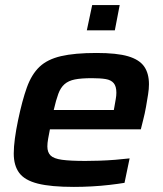

<svg xmlns="http://www.w3.org/2000/svg" viewBox="-20 -726 640 754"><path d="M270 8Q180 8 128.5 -5Q77 -18 55.5 -47Q34 -76 34 -123Q34 -149 38.5 -182.5Q43 -216 51 -254Q67 -331 85.5 -382.5Q104 -434 135 -463.5Q166 -493 219.5 -505.5Q273 -518 359 -518Q439 -518 483 -505Q527 -492 546 -465Q565 -438 565 -395Q565 -377 561.5 -355Q558 -333 553.5 -307Q549 -281 542 -254L533 -218H176Q172 -198 169 -181Q166 -164 166 -151Q166 -128 178.5 -115.5Q191 -103 223.5 -98.5Q256 -94 315 -94Q340 -94 370.5 -95Q401 -96 432.5 -98.5Q464 -101 489 -104L469 -8Q445 -4 411 0Q377 4 340.5 6Q304 8 270 8ZM191 -294H427L429 -305Q432 -323 434.5 -336.5Q437 -350 437 -362Q437 -387 426.5 -399.5Q416 -412 395 -415.5Q374 -419 341 -419Q299 -419 274 -414Q249 -409 233.5 -395.5Q218 -382 209 -357.5Q200 -333 191 -294ZM321 -607 342 -706H450L431 -607Z"/></svg>

Font: Saira Expanded SemiBold
Style: Italic
Weight: 600
Width: 7
Italic angle: -12°
Designer: Hector Gatti with collaboration of the Omnibus-Type team
Foundry: Omnibus-Type
Version: Version 1.101